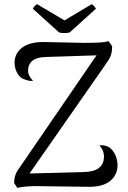

<svg xmlns="http://www.w3.org/2000/svg" viewBox="-20 -897 613 923"><path d="M545 -103Q545 -56 509.5 -27Q474 2 405 1L171 -2Q109 -4 63 6L48 -17Q48 -38 54 -55.5Q60 -73 74 -91L444 -631L200 -623Q157 -622 136 -605Q115 -588 115 -558Q115 -543 121 -532Q127 -521 139 -509L130 -508Q117 -508 99 -515Q78 -520 64 -544Q50 -568 50 -596Q50 -640 86.5 -668Q123 -696 193 -695L380 -691Q431 -691 457.5 -692.5Q484 -694 502 -699L519 -675Q519 -651 513.5 -633.5Q508 -616 495 -598L122 -63L382 -70Q428 -71 451 -86.5Q474 -102 478 -126Q480 -138 480 -144Q480 -174 458 -198L471 -199Q474 -199 484 -197Q512 -191 528.5 -163Q545 -135 545 -103ZM289 -738Q273 -738 264 -741L138 -855Q140 -860 146.5 -867.5Q153 -875 158 -877L290 -799L421 -877Q426 -875 432.5 -867.5Q439 -860 441 -855L315 -741Q306 -738 289 -738Z"/></svg>

Font: Arima Madurai
Style: Regular
Weight: 400
Designer: Joana Correia and Natanael Gama
Foundry: NDISCOVER
Version: Version 1.019